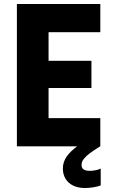

<svg xmlns="http://www.w3.org/2000/svg" viewBox="-20 -740 571 971"><path d="M65.4 -719.7H487.3V-577.1H225.6V-432.6H442.4V-294.9H225.6V-142.6H487.3V0H486.3Q454.1 20.5 435.3 34.2Q416.5 47.9 404.3 63Q392.1 78.1 392.6 93.8Q391.1 124 434.6 124Q448.2 124 464.8 120.6Q481.4 117.2 489.3 112.3V197.3Q476.1 203.6 451.9 207.3Q427.7 210.9 409.2 210.9Q376 210.9 350.8 199Q325.7 187 311.8 164.6Q297.9 142.1 297.9 112.3Q297.9 80.1 316.2 53.2Q334.5 26.4 370.1 0H65.4Z"/></svg>

Font: Reddit Sans Fudge ExtraBold
Style: Regular
Weight: 800
Designer: Stephen Hutchings
Foundry: Reddit
Version: Version 1.011